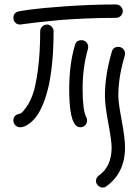

<svg xmlns="http://www.w3.org/2000/svg" viewBox="-20 -570 620 860"><path d="M220 -430Q220 -349 213 -282.5Q206 -216 195 -172.5Q184 -129 169.5 -96Q155 -63 141 -45.5Q127 -28 112 -17Q97 -6 87.5 -3Q78 0 71 0Q58 0 49 -8.5Q40 -17 40 -30Q40 -55 66 -60Q70 -61 76 -64.5Q82 -68 98.5 -91Q115 -114 127.5 -149.5Q140 -185 150 -259Q160 -333 160 -430Q160 -442 169 -451Q178 -460 190 -460Q202 -460 211 -451Q220 -442 220 -430ZM370 -30Q370 -18 361.5 -9Q353 0 340 0Q324 0 315 -14Q290 -49 290 -170Q290 -283 316 -369Q322 -390 345 -390Q358 -390 366.5 -381Q375 -372 375 -360Q375 -354 374 -351Q350 -270 350 -170Q350 -78 366 -46Q370 -39 370 -30ZM500 -490Q429 -490 360 -487Q291 -484 241 -479.5Q191 -475 152.5 -470.5Q114 -466 92.5 -463Q71 -460 70 -460Q57 -460 48.5 -468.5Q40 -477 40 -490Q40 -514 64 -519Q78 -522 122 -528Q166 -534 277 -542Q388 -550 500 -550Q512 -550 521 -541Q530 -532 530 -520Q530 -508 521 -499Q512 -490 500 -490ZM510 -360Q523 -360 531.5 -351Q540 -342 540 -330Q540 -324 539 -321Q510 -226 510 -140Q510 -111 525 -31Q540 49 540 90Q540 204 457 264Q450 270 440 270Q428 270 419 261Q410 252 410 240Q410 226 423 216Q480 176 480 90Q480 61 465 -19Q450 -99 450 -140Q450 -234 481 -339Q487 -360 510 -360Z"/></svg>

Font: Pecita
Style: Book
Weight: 400
Width: 7
Version: Version 4.3